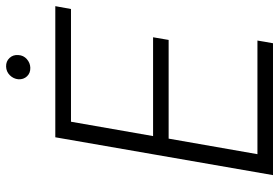

<svg xmlns="http://www.w3.org/2000/svg" viewBox="-162 -750 912 627"><g transform="rotate(-90 293.5 -436.0)"><path d="M477.1 -340.8H154.8L104 -50.8H475.1L466.3 0H35.6L159.2 -710.9H587.4L578.1 -659.7H210L163.1 -391.6H485.8ZM348.6 -831.5Q350.1 -847.7 361.8 -859.4Q373.5 -871.1 390.1 -871.6Q407.2 -872.1 418.2 -860.4Q429.2 -848.6 427.7 -831.5Q426.8 -814.9 414.6 -804Q402.3 -793 386.2 -792.5Q369.1 -792 358.4 -803.2Q347.7 -814.5 348.6 -831.5Z"/></g></svg>

Font: RobotoInd Light
Style: Italic
Weight: 300
Italic angle: -12°
Designer: Google
Version: Version 2.001151; 2014